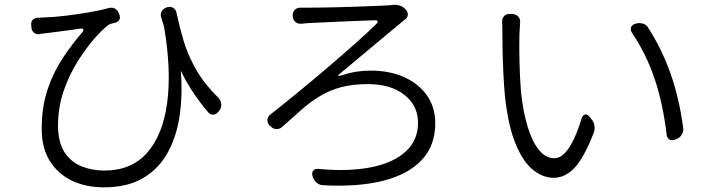

<svg xmlns="http://www.w3.org/2000/svg" viewBox="-20 -756 3040 824"><path d="M114 -651Q113 -664 121 -671.5Q129 -679 142 -680Q147 -680 151 -680Q155 -680 166 -681Q209 -682 262 -688.5Q315 -695 364.5 -703.5Q414 -712 449 -722Q462 -725 473.5 -719Q485 -713 490 -699L493 -692Q500 -667 476 -659Q469 -657 462 -655.5Q455 -654 447 -650Q423 -633 387 -592.5Q351 -552 314.5 -494.5Q278 -437 253.5 -366.5Q229 -296 229 -218Q229 -145 257 -102.5Q285 -60 330.5 -42Q376 -24 428 -24Q544 -24 611.5 -100.5Q679 -177 697.5 -315.5Q716 -454 684 -642L672 -681Q667 -695 674 -707.5Q681 -720 698 -725Q713 -729 724 -722Q735 -715 738 -699Q750 -642 767.5 -582.5Q785 -523 819.5 -461Q854 -399 917 -337Q928 -325 929.5 -309.5Q931 -294 921 -281L918 -277Q908 -265 895 -264Q882 -263 872 -276Q801 -359 756 -452Q764 -356 752 -266.5Q740 -177 702.5 -106Q665 -35 597 6.5Q529 48 426 48Q348 48 288 19Q228 -10 193.5 -65.5Q159 -121 159 -203Q159 -299 185 -374.5Q211 -450 251 -509.5Q291 -569 332 -616Q348 -636 322 -633Q285 -627 243.5 -622Q202 -617 174 -613Q164 -612 159 -611.5Q154 -611 148 -609Q135 -608 126 -615.5Q117 -623 115 -636Z M1236 -688Q1236 -705 1246 -714.5Q1256 -724 1272 -723Q1280 -723 1286.5 -723Q1293 -723 1303 -723Q1319 -723 1352.5 -723.5Q1386 -724 1428.5 -725Q1471 -726 1514 -727.5Q1557 -729 1592.5 -730.5Q1628 -732 1647 -733Q1659 -734 1660.5 -734Q1662 -734 1667 -735Q1681 -737 1697 -731.5Q1713 -726 1722 -714Q1732 -703 1730 -690.5Q1728 -678 1715 -670Q1711 -667 1709.5 -665.5Q1708 -664 1703 -660Q1664 -628 1618 -589.5Q1572 -551 1526 -512.5Q1480 -474 1439 -440Q1422 -426 1443 -432Q1481 -444 1510.5 -448.5Q1540 -453 1571 -453Q1653 -453 1715.5 -424.5Q1778 -396 1813 -345.5Q1848 -295 1848 -227Q1848 -132 1790.5 -70Q1733 -8 1625.5 19.5Q1518 47 1368 39Q1352 39 1339.5 28.5Q1327 18 1322 2L1321 -1Q1317 -15 1324.5 -24Q1332 -33 1348 -31Q1476 -19 1572 -38Q1668 -57 1721 -105.5Q1774 -154 1774 -229Q1774 -303 1715.5 -349Q1657 -395 1559 -395Q1493 -395 1444.5 -382Q1396 -369 1355.5 -345Q1315 -321 1276.5 -287.5Q1238 -254 1193 -213Q1182 -202 1167 -202Q1152 -202 1140 -215L1138 -216Q1127 -228 1127.5 -241.5Q1128 -255 1141 -265Q1198 -310 1261.5 -362Q1325 -414 1387 -467Q1449 -520 1502.5 -567.5Q1556 -615 1594 -652Q1603 -660 1600.5 -665Q1598 -670 1587 -669Q1558 -668 1518 -666.5Q1478 -665 1436 -663Q1394 -661 1359 -659.5Q1324 -658 1305 -657Q1292 -656 1286.5 -655.5Q1281 -655 1274 -654Q1258 -653 1247.5 -662Q1237 -671 1236 -688Z M2178 -696Q2195 -695 2204.5 -684.5Q2214 -674 2212 -657Q2211 -643 2210.5 -632.5Q2210 -622 2209 -602Q2208 -556 2209.5 -490Q2211 -424 2216 -361Q2225 -276 2244.5 -212Q2264 -148 2293 -112.5Q2322 -77 2358 -77Q2384 -77 2405 -100Q2426 -123 2444 -161.5Q2462 -200 2476 -248Q2481 -262 2490.5 -264.5Q2500 -267 2510 -255L2517 -246Q2528 -235 2531 -217.5Q2534 -200 2528 -186Q2487 -80 2446.5 -36.5Q2406 7 2356 7Q2310 7 2267.5 -27Q2225 -61 2193 -138Q2161 -215 2147 -344Q2143 -387 2140.5 -438Q2138 -489 2137 -535Q2136 -581 2136 -610Q2136 -623 2136 -635.5Q2136 -648 2135 -659Q2134 -676 2143 -686.5Q2152 -697 2169 -696ZM2708 -654Q2722 -659 2738 -655Q2754 -651 2761 -638Q2820 -547 2857.5 -441Q2895 -335 2912 -207Q2914 -192 2906 -178.5Q2898 -165 2883 -159L2878 -157Q2863 -151 2853 -157Q2843 -163 2841 -178Q2825 -313 2789 -419Q2753 -525 2693 -614Q2685 -627 2688 -638Q2691 -649 2706 -654Z"/></svg>

Font: Chiron GoRound TC N
Style: Regular
Weight: 350
Designer: Ryoko NISHIZUKA 西塚涼子 (kana, bopomofo & ideographs); Paul D. Hunt (Latin, Greek & Cyrillic); Sandoll Communications 산돌커뮤니
Foundry: Adobe
Version: Version 1.000;hotconv 1.1.1;makeotfexe 2.6.0